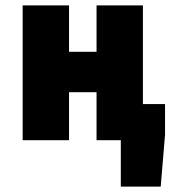

<svg xmlns="http://www.w3.org/2000/svg" viewBox="-20 -520 640 712"><path d="M64 0V-500H236V-328H338V-500H510V-134H592V-20L576 172H428V0H338V-178H236V0Z"/></svg>

Font: Source Code Pro Black
Style: Regular
Weight: 900
Monospace: yes
Designer: Paul D. Hunt, Teo Tuominen
Foundry: Adobe Systems Incorporated
Version: Version 2.030;PS 1.000;hotconv 16.6.51;makeotf.lib2.5.65220